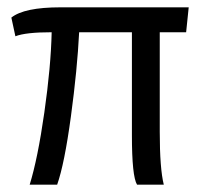

<svg xmlns="http://www.w3.org/2000/svg" viewBox="-20 -504 552 524"><path d="M416 -144Q416 -44 427 0H354Q340 -23 340 -135V-416H196Q191 -315 173.5 -186Q156 -57 136 0H61Q83 -71 101 -197Q119 -323 121 -416Q50 -416 22 -405L11 -456Q46 -484 145 -484H495L488 -416H416Z"/></svg>

Font: Pragati Narrow
Style: Regular
Weight: 400
Designer: Hector Gatti, Marcela Romero, Pablo Cosgaya and Nicolas Silva
Foundry: Omnibus-Type
Version: Version 1.010; ttfautohint (v1.3)